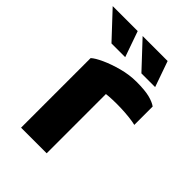

<svg xmlns="http://www.w3.org/2000/svg" viewBox="-237 -785 880 880"><g transform="rotate(45 202.5 -345.5)"><path d="M63 0V-451Q78 -465 114 -481.5Q150 -498 196.5 -510.5Q243 -523 288 -523Q344 -523 374.5 -515Q405 -507 421 -495V-376Q405 -380 379 -383Q353 -386 324 -387Q295 -388 269.5 -387Q244 -386 229 -384V0ZM83 -566 -34 -691H128L172 -566ZM277 -566 160 -691H322L366 -566Z"/></g></svg>

Font: Maven Pro ExtraBold
Style: Regular
Weight: 800
Designer: Joe Prince
Foundry: Joe Prince
Version: Version 2.100